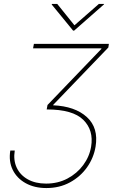

<svg xmlns="http://www.w3.org/2000/svg" viewBox="-20 -770 639 982"><path d="M32.7 0H55.4Q47.6 49 65.3 87.2Q83.1 125.4 122 147.2Q160.9 169 215.9 169Q276.3 169 325.1 143.1Q373.9 117.2 405.7 74.2Q437.5 31.2 446 -19.9Q459.9 -103.7 406.1 -157Q352.3 -210.2 220.2 -210.2H218.8L223 -233L498.6 -519.9V-522.7H149.1L153.4 -545.5H536.9L534.1 -527L252.8 -234.4L251.4 -231.5Q363.6 -226.6 424.2 -171.3Q484.7 -116.1 468.8 -19.9Q459.2 37.6 425.1 85.8Q391 133.9 337.7 162.8Q284.4 191.8 217.3 191.8Q156.2 191.8 111.3 166.9Q66.4 142 45.1 98.7Q23.8 55.4 32.7 0ZM272.7 -750 360.8 -640.6 485.8 -750H512.8L511.4 -747.2L359.4 -613.6H353.7L244.3 -747.2L245.7 -750Z"/></svg>

Font: Inter Thin  BETA
Style: Italic
Weight: 100
Italic angle: -9.39999°
Designer: Rasmus Andersson
Foundry: rsms
Version: Version 3.011;git-f93a4a705